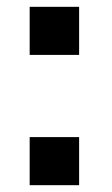

<svg xmlns="http://www.w3.org/2000/svg" viewBox="-20 -543 329 563"><path d="M67 -382V-523H212V-382ZM67 0V-141H212V0Z"/></svg>

Font: Tomorrow SemiBold
Style: Regular
Weight: 600
Designer: Tony de Marco, Monica Rizzolli
Foundry: Just in Type
Version: Version 2.002